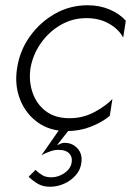

<svg xmlns="http://www.w3.org/2000/svg" viewBox="-20 -490 508 731"><path d="M96 -230Q105 -282 135.5 -325.5Q166 -369 211 -395Q256 -421 309 -421Q358 -421 395 -400Q432 -379 449 -347L459 -411Q435 -438 397 -454Q359 -470 314 -470Q246 -470 189 -437.5Q132 -405 93.5 -351Q55 -297 45 -230Q35 -167 56 -112.5Q77 -58 123 -24.5Q169 9 235 9Q283 9 325.5 -7.5Q368 -24 398 -49L408 -113Q381 -85 337 -62Q293 -39 240 -40Q188 -41 153.5 -67.5Q119 -94 104 -137.5Q89 -181 96 -230ZM232 -34 138 101Q154 92 173.5 85.5Q193 79 208 81Q222 81 233 86.5Q244 92 249.5 102.5Q255 113 253 127Q251 144 239 157Q227 170 210 177.5Q193 185 175 185Q155 185 142 177.5Q129 170 115 157L89 183Q108 201 126.5 211Q145 221 171 221Q198 221 224 209.5Q250 198 268.5 177Q287 156 290 128Q294 96 275.5 75.5Q257 55 230 54Q221 53 213 56Q205 59 197 63L273 -34Z"/></svg>

Font: Jost Light
Style: Italic
Weight: 300
Italic angle: -5°
Version: Version 3.710